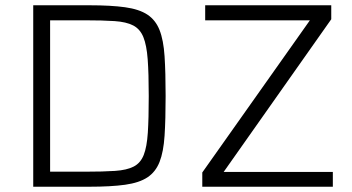

<svg xmlns="http://www.w3.org/2000/svg" viewBox="-20 -708 1334 728"><path d="M106 0V-688H319Q401 -688 454.5 -680.5Q508 -673 539 -652.5Q570 -632 585 -594Q600 -556 604 -494.5Q608 -433 608 -344Q608 -255 604 -193.5Q600 -132 585 -94Q570 -56 539 -35.5Q508 -15 454.5 -7.5Q401 0 319 0ZM170 -57H302Q371 -57 416 -60Q461 -63 487 -76.5Q513 -90 525 -120.5Q537 -151 540.5 -205Q544 -259 544 -344Q544 -429 540 -483Q536 -537 523.5 -567.5Q511 -598 485 -611.5Q459 -625 414.5 -628Q370 -631 302 -631H170ZM747 0V-54L1155 -631H758V-688H1236V-635L828 -56H1242V0Z"/></svg>

Font: Saira Light
Style: Regular
Weight: 300
Designer: Hector Gatti with collaboration of the Omnibus-Type team
Foundry: Omnibus-Type
Version: Version 1.100; ttfautohint (v1.8.3)